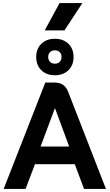

<svg xmlns="http://www.w3.org/2000/svg" viewBox="-20 -1243 721 1263"><path d="M472 -163H210L148 0H4L278 -700H340Q405 -700 428 -640L677 0H533ZM247 -279H435L342 -531H341ZM218 -868Q218 -922 252 -955Q286 -988 341 -988Q396 -988 430 -955Q464 -922 464 -868Q464 -814 430 -781Q396 -748 341 -748Q286 -748 252 -781Q218 -814 218 -868ZM385 -868Q385 -888 373 -900Q361 -912 341 -912Q321 -912 309 -900Q297 -888 297 -868Q297 -849 309 -836.5Q321 -824 341 -824Q361 -824 373 -836.5Q385 -849 385 -868ZM372 -1223H522L404 -1043H274Z"/></svg>

Font: Bai Jamjuree
Style: Bold
Weight: 700
Designer: Katatrad Aksorn Co.,Ltd.
Foundry: Cadson Demak Co.,Ltd.
Version: Version 1.000; ttfautohint (v1.6)